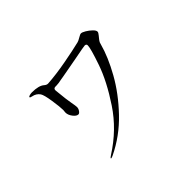

<svg xmlns="http://www.w3.org/2000/svg" viewBox="-141 -1011 1282 1282"><g transform="rotate(-45 500.0 -370.5)"><path d="M811 -667Q811 -658 798.5 -643.5Q786 -629 782 -623Q781 -621 775.5 -614Q770 -607 766 -590Q741 -497 679 -386Q617 -275 519 -172.5Q421 -70 296 -10Q283 -4 278 -4Q275 -4 275 -6Q275 -10 292 -21Q438 -114 529 -251Q620 -388 660 -504Q700 -620 700 -648Q700 -662 684 -662Q676 -662 584 -644Q556 -639 519 -632Q482 -625 437 -617L413 -613Q380 -606 362 -606H356H353Q343 -606 338.5 -601Q334 -596 335 -586L344 -502L351 -456Q358 -419 358 -408Q358 -393 348.5 -379.5Q339 -366 330 -366Q313 -366 295 -389.5Q277 -413 277 -436Q277 -443 278 -448.5Q279 -454 279 -459Q279 -488 269 -554Q259 -620 247 -638Q229 -664 196 -670Q180 -673 180 -678Q180 -684 192 -687Q204 -690 214 -690Q279 -690 306 -666Q320 -654 333 -655Q412 -660 509 -678Q606 -696 667 -711Q676 -713 698 -726Q716 -737 724 -737Q735 -737 756 -724.5Q777 -712 794 -695.5Q811 -679 811 -667Z"/></g></svg>

Font: Shippori Mincho B1
Style: Regular
Weight: 400
Designer: FONTDASU
Foundry: FONTDASU / Google Inc. / but / Adobe
Version: Version 3.110; ttfautohint (v1.8.3)